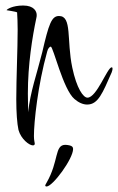

<svg xmlns="http://www.w3.org/2000/svg" viewBox="-20 -465 428 696"><path d="M99 62C104 62 106 60 106 55C106 51 103 45 103 28C103 -22 117 -156 151 -278C154 -291 161 -296 164 -296C173 -296 209 -140 250 -106C265 -93 281 -86 296 -86C336 -86 352 -128 385 -203C387 -209 388 -213 388 -216C388 -219 387 -221 385 -221C369 -221 331 -111 297 -111C282 -111 258 -144 242 -220C221 -320 242 -407 194 -407C167 -407 157 -379 133 -275C113 -195 90 -133 82 -58V-67C82 -82 81 -101 81 -126C81 -231 97 -330 112 -401C113 -404 113 -408 113 -411C113 -423 104 -445 64 -445C25 -445 4 -431 4 -428C2 -428 39 -423 42 -420C43 -404 44 -382 44 -358C44 -287 39 -182 39 -105C39 -57 42 -17 47 6C56 39 86 62 99 62ZM149 211C171 211 245 111 245 75C245 68 241 64 232 62C227 61 222 60 217 60C177 60 194 119 149 197C146 202 144 206 144 207C144 210 146 211 149 211Z"/></svg>

Font: Comforter
Style: Regular
Weight: 400
Designer: Robert E. Leuschke
Foundry: Robert E. Leuschke
Version: Version 1.013; ttfautohint (v1.8.3)